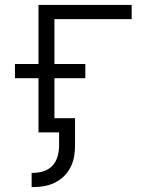

<svg xmlns="http://www.w3.org/2000/svg" viewBox="-20 -540 640 783"><path d="M109 223V165H115Q137 165 158.5 158Q180 151 194.5 135Q209 119 215 97.5Q221 76 221 54V0H137V-221H41V-279H137V-520H517V-462H202V-279H328V-221H202V-58H286V54Q286 77 282 99.5Q278 122 267.5 142.5Q257 163 240.5 179Q224 195 203.5 205Q183 215 160.5 219Q138 223 115 223Z"/></svg>

Font: Iosevka Aile Light
Style: Regular
Weight: 300
Designer: Belleve Invis
Foundry: Belleve Invis
Version: Version 27.3.5; ttfautohint (v1.8.4)